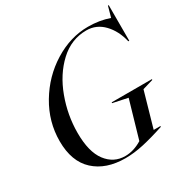

<svg xmlns="http://www.w3.org/2000/svg" viewBox="-178 -912 1023 1065"><g transform="rotate(-30 333.5 -379.0)"><path d="M505 -724Q578 -724 641 -702L660 -770H665V-542H659Q642 -616 596.5 -663.5Q551 -711 487 -711Q390 -711 315.5 -641.5Q241 -572 201 -463.5Q161 -355 161 -242Q161 -121 207 -60Q253 1 327 1Q381 1 435 -32L504 -270L409 -290L410 -295H667V-290L599 -270L535 -46H578V-41Q499 -15 438 -1.5Q377 12 322 12Q198 12 125 -55Q52 -122 52 -252Q52 -376 117 -485Q182 -594 287 -659Q392 -724 505 -724Z"/></g></svg>

Font: Nyght Serif Italic
Style: Regular
Weight: 400
Italic angle: -16°
Designer: Maksym Kobuzan
Version: Version 0.410